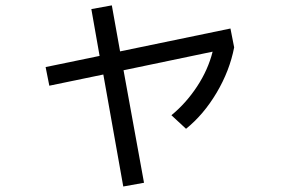

<svg xmlns="http://www.w3.org/2000/svg" viewBox="-20 -634 1040 705"><path d="M315.4 -600.6 390.6 -614.3 420.9 -445.3 826.2 -529.3 839.8 -460Q823.2 -374 775.4 -293.5Q727.5 -212.9 663.1 -161.1L609.4 -210.9Q663.1 -254.9 703.6 -316.4Q744.1 -377.9 760.7 -444.3L433.6 -376L508.8 37.1L432.6 50.8L359.4 -360.4L161.1 -319.3L147.5 -387.7L345.7 -428.7Z"/></svg>

Font: Mgen+ 1c regular
Style: Regular
Weight: 400
Designer: [Source Han Sans]
Ryoko NISHIZUKA  (kana & ideographs); Paul D. Hunt (Latin, Greek & Cyrillic); Wenlong ZHANG  (bopomofo
Version: Version 1.059.20150602